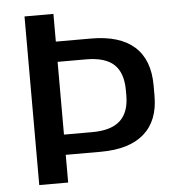

<svg xmlns="http://www.w3.org/2000/svg" viewBox="-51 -747 713 794"><g transform="rotate(-5 305.5 -350.0)"><path d="M80 -700H200V-585H346Q465 -585 526 -530.5Q587 -476 587 -369V-326Q587 -223 525.5 -169Q464 -115 346 -115H194V-199H318Q396 -199 433.5 -233.5Q471 -268 471 -338V-359Q471 -432 434 -466.5Q397 -501 318 -501H173L200 -528V0H80Z"/></g></svg>

Font: Pathway Extreme 72pt SemiBold
Style: Regular
Weight: 600
Designer: Eduardo Rodriguez Tunni
Foundry: Eduardo Rodriguez Tunni
Version: Version 1.001;gftools[0.9.26]